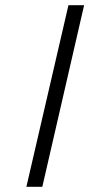

<svg xmlns="http://www.w3.org/2000/svg" viewBox="-20 -715 342 735"><path d="M242 -695H302L142 0H81Z"/></svg>

Font: Cairo Light
Style: Italic
Weight: 300
Italic angle: -13°
Designer: Mohamed Gaber, Accademia di Belle Arti di Urbino and others
Foundry: Kief Type Foundry, Accademia di Belle Arti di Urbino and others
Version: Version 3.011